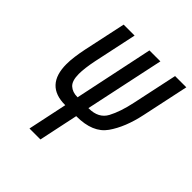

<svg xmlns="http://www.w3.org/2000/svg" viewBox="-194 -846 979 979"><g transform="rotate(45 295.0 -357.0)"><path d="M252 0 297 -213H299Q416 -213 464.5 -282Q513 -351 536 -460L590 -714H509L457 -470Q440 -389 412.5 -337.5Q385 -286 314 -286H312L403 -714H324L234 -286H232Q197 -286 175.5 -305.5Q154 -325 154 -375Q154 -415 167 -479L217 -714H138L89 -485Q82 -451 78 -421Q74 -391 74 -366Q74 -213 217 -213H218L173 0Z"/></g></svg>

Font: Noto Sans Display Condensed
Style: Italic
Weight: 400
Width: 3
Designer: Monotype Design team
Foundry: Monotype Imaging Inc.
Version: 1.000